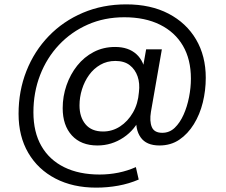

<svg xmlns="http://www.w3.org/2000/svg" viewBox="-20 -660 1036 879"><path d="M420 199Q314 199 234 157.5Q154 116 109.5 40Q65 -36 65 -139Q65 -244 101 -335Q137 -426 203 -494.5Q269 -563 359.5 -601.5Q450 -640 558 -640Q670 -640 751.5 -597.5Q833 -555 877.5 -479.5Q922 -404 922 -304Q922 -246 908.5 -191Q895 -136 867.5 -91.5Q840 -47 801 -20.5Q762 6 710 6Q650 6 624 -31Q598 -68 605 -126L608 -160L626 -130Q600 -67 545.5 -30.5Q491 6 426 6Q351 6 309 -40Q267 -86 267 -165Q267 -219 284.5 -269.5Q302 -320 333.5 -359.5Q365 -399 409 -422Q453 -445 507 -445Q568 -445 604.5 -412Q641 -379 647 -317L626 -304L649 -434H721L671 -148Q664 -105 675 -78.5Q686 -52 723 -52Q756 -52 780 -75Q804 -98 820.5 -135Q837 -172 845.5 -215.5Q854 -259 854 -300Q854 -388 817.5 -450.5Q781 -513 712.5 -547Q644 -581 549 -581Q458 -581 382 -547.5Q306 -514 250 -454.5Q194 -395 163.5 -316Q133 -237 133 -146Q133 -55 169.5 8.5Q206 72 274 105.5Q342 139 436 139Q480 139 522 130.5Q564 122 602 105L615 162Q571 181 521.5 190Q472 199 420 199ZM452 -58Q494 -58 529.5 -81Q565 -104 588.5 -144.5Q612 -185 616 -238Q621 -278 610 -310Q599 -342 574 -361.5Q549 -381 508 -381Q470 -381 439.5 -363.5Q409 -346 388 -317Q367 -288 355.5 -251.5Q344 -215 344 -177Q344 -124 371.5 -91Q399 -58 452 -58Z"/></svg>

Font: DM Sans 18pt
Style: Italic
Weight: 400
Italic angle: -10°
Designer: Colophon Foundry, Jonny Pinhorn
Foundry: Colophon Foundry
Version: Version 4.004;gftools[0.9.30]